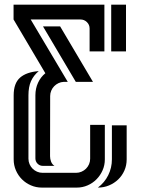

<svg xmlns="http://www.w3.org/2000/svg" viewBox="-20 -664 619 837"><path d="M529.3 -643.6V-439.9H464.8V-643.6ZM532.2 -117.7V30.8Q532.2 57.1 522.2 79.6Q512.2 102.1 495.1 118.4Q478 134.8 455.3 144.3Q432.6 153.8 406.7 153.8Q436 131.8 451.9 99.6Q467.8 67.4 467.8 30.8V-117.7ZM310.5 -307.1 167.5 -548.8H242.2L385.3 -307.1ZM437 -119.6V30.8Q437 56.2 427.2 78.4Q417.5 100.6 400.9 117.4Q384.3 134.3 362.1 144Q339.8 153.8 314.5 153.8H162.6Q137.2 153.8 114.7 144Q92.3 134.3 75.7 117.7Q59.1 101.1 49.3 78.6Q39.6 56.2 39.6 30.8V-248.5Q39.6 -301.3 67.6 -325.7Q95.7 -350.1 148.9 -354Q126.5 -335.4 115.2 -310.3Q104 -285.2 104 -248.5V27.8Q104 40.5 108.9 51.8Q113.8 63 122.1 71.3Q130.4 79.6 141.6 84.5Q152.8 89.4 165.5 89.4H311.5Q324.2 89.4 335.4 84.5Q346.7 79.6 355 71.3Q363.3 63 368.2 51.8Q373 40.5 373 27.8V-119.6ZM39.1 -579.1V-643.6H435.1V-439.9H370.6V-539.6Q370.6 -556.2 358.9 -567.6Q347.2 -579.1 330.6 -579.1H113.8L275.4 -307.1H257.8Q245.6 -306.6 234.9 -301.5Q224.1 -296.4 216.1 -288.1Q208 -279.8 203.4 -268.8Q198.7 -257.8 198.7 -245.6L198.2 17.1Q198.2 28.8 202.6 40.5Q207 52.2 217.3 59.1H167Q153.3 59.1 143.8 49.6Q134.3 40 134.3 26.4V-248.5Q134.3 -278.3 145.8 -303.2Q157.2 -328.1 177.7 -344.7Z"/></svg>

Font: Isar CAT
Style: Regular
Weight: 400
Designer: Digitized by Peter Wiegel
Foundry: CAT-Fonts, Peter Wiegel
Version: Version 1.000; ttfautohint (v1.3)